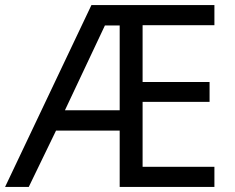

<svg xmlns="http://www.w3.org/2000/svg" viewBox="-21 -734 922 754"><path d="M821 0H449V-221H199L92 0H-1L338 -714H821V-635H539V-412H802V-334H539V-79H821ZM234 -301H449V-634H391Z"/></svg>

Font: Go Noto Current
Style: Regular
Weight: 400
Designer: Monotype Design Team
Foundry: Monotype Imaging Inc.
Version: Version 2.007; ttfautohint (v1.8) -l 8 -r 50 -G 200 -x 14 -D